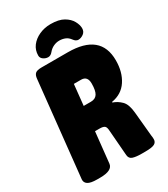

<svg xmlns="http://www.w3.org/2000/svg" viewBox="-215 -982 943 1080"><g transform="rotate(-30 256.5 -442.0)"><path d="M87 2Q45 2 27.5 -9.5Q10 -21 12 -42L77 -657Q79 -680 90 -690Q101 -700 131 -700H301Q513 -700 513 -526Q513 -450 478.5 -397.5Q444 -345 378 -334L377 -330Q407 -320 430.5 -296.5Q454 -273 459 -217L474 -58Q475 -53 475.5 -47.5Q476 -42 476 -35Q476 -16 460 -7Q444 2 399 2H376Q341 2 320 -4.5Q299 -11 297 -35L284 -200Q283 -224 274 -231.5Q265 -239 241 -239H212L191 -41Q187 2 106 2ZM228 -394H275Q304 -394 317 -414.5Q330 -435 330 -481Q330 -529 289 -529H242ZM193 -731Q177 -731 162.5 -741Q148 -751 148 -767Q148 -802 168 -828.5Q188 -855 222 -870.5Q256 -886 296 -886Q349 -886 380 -868Q411 -850 425 -824.5Q439 -799 439 -777Q439 -755 422.5 -743Q406 -731 389 -731Q373 -731 360 -749Q347 -767 329.5 -774Q312 -781 292 -781Q273 -781 254.5 -772.5Q236 -764 222 -747Q209 -731 193 -731Z"/></g></svg>

Font: Asap Condensed Condensed Black
Style: Italic
Weight: 900
Width: 3
Italic angle: -6°
Designer: Pablo Cosgaya
Foundry: Omnibus-Type
Version: Version 3.001; ttfautohint (v1.8.4.7-5d5b)